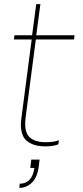

<svg xmlns="http://www.w3.org/2000/svg" viewBox="-20 -700 400 926"><path d="M154.8 -529.8H339.8L336.9 -509.8H152.8L104 -137.2Q94.7 -67.9 119.9 -41Q145 -14.2 200.2 -14.2Q242.2 -14.2 264.2 -23.9L261.2 -3.9Q236.8 5.9 200.2 5.9Q170.4 5.9 148.2 -0.5Q126 -6.8 108.6 -21.2Q91.3 -35.6 84.5 -63Q77.6 -90.3 83 -128.9L132.8 -509.8H46.9L49.8 -529.8H134.8L154.8 -680.2H174.8ZM170.9 69.8 167 102.1Q160.2 155.3 134 180.7Q107.9 206.1 73.2 206.1L75.2 186Q134.8 186 146 109.9H126L130.9 69.8Z"/></svg>

Font: Cooper Hewitt
Style: Thin Italic
Weight: 702
Designer: Village Type and Design LLC
Foundry: Cooper Hewitt Smithsonian Design Museum
Version: 1.000